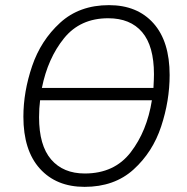

<svg xmlns="http://www.w3.org/2000/svg" viewBox="-20 -716 728 747"><path d="M640 -424Q640 -324 607 -224Q574 -124 499.5 -56.5Q425 11 309 11Q199 11 135 -60Q71 -131 71 -262Q71 -359 105 -459Q139 -559 214 -627.5Q289 -696 404 -696Q514 -696 577 -625.5Q640 -555 640 -424ZM143 -374H577Q579 -410 579 -427Q579 -537 533 -591Q487 -645 401 -645Q292 -645 229 -567Q166 -489 143 -374ZM571 -326H136Q132 -295 132 -260Q132 -150 179 -95.5Q226 -41 310 -41Q425 -41 488.5 -123.5Q552 -206 571 -326Z"/></svg>

Font: Fira Sans Light
Style: Italic
Weight: 300
Italic angle: -8°
Designer: bBox Type GmbH & Carrois Corporate GbR & Edenspiekermann AG
Foundry: bBox Type GmbH & Carrois Corporate GbR & Edenspiekermann AG
Version: Version 4.301